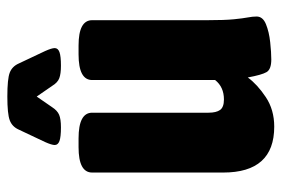

<svg xmlns="http://www.w3.org/2000/svg" viewBox="-142 -616 767 523"><g transform="rotate(-90 241.5 -354.5)"><path d="M158 9Q33 9 33 -130V-487Q33 -524 102 -524H126Q196 -524 196 -487V-170Q196 -149 203.5 -138.5Q211 -128 232 -128Q266 -128 285 -152V-487Q285 -524 355 -524H379Q448 -524 448 -487V-173Q448 -126 450.5 -101Q453 -76 455.5 -63Q458 -50 458 -39Q458 -22 437 -13.5Q416 -5 388 -2Q360 1 341 1Q314 1 306.5 -12Q299 -25 292 -63Q273 -37 238.5 -14Q204 9 158 9ZM156 -572Q130 -572 119 -576Q108 -580 108 -589Q108 -597 116 -615L150 -687Q158 -705 175.5 -711.5Q193 -718 240 -718Q288 -718 305 -711.5Q322 -705 330 -687L364 -615Q372 -597 372 -589Q372 -580 361 -576Q350 -572 324 -572Q302 -572 290 -576.5Q278 -581 269 -596L240 -638L211 -596Q202 -582 190.5 -577Q179 -572 156 -572Z"/></g></svg>

Font: Asap Condensed ExtraBold
Style: Regular
Weight: 800
Width: 3
Designer: Pablo Cosgaya
Foundry: Omnibus-Type
Version: Version 3.001; ttfautohint (v1.8.4.7-5d5b)